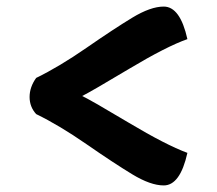

<svg xmlns="http://www.w3.org/2000/svg" viewBox="-20 -660 660 584"><path d="M90 -313Q70 -335 70 -365Q70 -395 90 -423Q160 -457 243 -514.5Q326 -572 382 -606Q438 -640 478 -640Q528 -640 550 -541Q487 -519 372.5 -450.5Q258 -382 230 -368Q259 -354 372 -286.5Q485 -219 550 -195Q528 -96 478 -96Q438 -96 382 -130Q326 -164 243 -221.5Q160 -279 90 -313Z"/></svg>

Font: Merienda One
Style: Regular
Weight: 400
Designer: Eduardo Rodriguez Tunni
Foundry: Eduardo Rodriguez Tunni
Version: Version 1.001